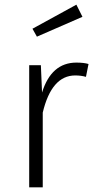

<svg xmlns="http://www.w3.org/2000/svg" viewBox="-20 -802 412 822"><path d="M163 0H105V-523H155L160 -406Q200 -534 307 -534Q339 -534 359 -528L348 -473Q327 -479 302 -479Q201 -479 163 -320ZM138 -645 119 -679 307 -782 333 -730Z"/></svg>

Font: Trujillo Light
Style: Regular
Weight: 300
Designer: Fira Sans original fonts by bBox Type GmbH, Carrois Corporate GbR, & Edenspiekermann AG / Changes by Cristiano Sobral
Foundry: Fira Sans original fonts by bBox Type GmbH, Carrois Corporate GbR, & Edenspiekermann AG / Changes by Cristiano Sobral
Version: Version 4.301;July 28, 2020;FontCreator 13.0.0.2655 64-bit